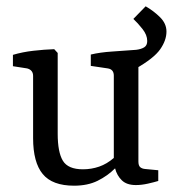

<svg xmlns="http://www.w3.org/2000/svg" viewBox="-20 -581 553 609"><path d="M508 -481Q508 -453 488 -424.5Q468 -396 410 -363L419 -378V-69Q419 -56 424.5 -51Q430 -46 440 -45L482 -41V-7Q469 -3 449 1.5Q429 6 411 6Q382 6 366.5 -9Q351 -24 345 -47Q321 -23 289.5 -7.5Q258 8 215 8Q146 8 115.5 -29Q85 -66 85 -143V-340Q85 -359 66 -364L21 -371V-407Q51 -416 86 -420Q121 -424 152 -425L163 -413V-157Q163 -98 179.5 -71Q196 -44 243 -44Q270 -44 294.5 -52.5Q319 -61 341 -80V-341Q341 -361 322 -364L268 -372V-408Q297 -415 335 -417.5Q373 -420 412 -423Q428 -425 437.5 -431Q447 -437 447 -451Q447 -470 432 -489Q417 -508 403 -521L442 -561Q468 -546 488 -526Q508 -506 508 -481Z"/></svg>

Font: Rasa
Style: Regular
Weight: 400
Designer: Anna Giedrys (Yrsa+Rasa design), David Brezina (Yrsa art-direction, Rasa art-direction, design)
Foundry: Rosetta Type Foundry
Version: Version 2.004